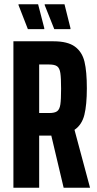

<svg xmlns="http://www.w3.org/2000/svg" viewBox="-20 -882 458 902"><path d="M279 0 221 -245H218H164V0H43V-688H231Q298 -688 332 -663Q366 -638 377 -592Q388 -546 388 -467Q388 -390 376.5 -343Q365 -296 330 -272L403 0ZM267 -465Q267 -516 263.5 -539Q260 -562 248.5 -570.5Q237 -579 211 -579H164V-351H211Q237 -351 248.5 -359.5Q260 -368 263.5 -391Q267 -414 267 -465ZM188 -745H111L67 -858V-862H159L188 -750ZM311 -745H235L190 -858V-862H283L311 -750Z"/></svg>

Font: Saira ExtraCondensed
Style: Bold
Weight: 700
Width: 2
Designer: Hector Gatti with collaboration of the Omnibus-Type team
Foundry: Omnibus-Type
Version: Version 0.072; ttfautohint (v1.8)